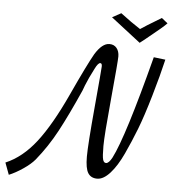

<svg xmlns="http://www.w3.org/2000/svg" viewBox="-57 -866 858 950"><g transform="rotate(5 372.0 -391.5)"><path d="M686 -611 744 -604Q726 -526 695.5 -421.5Q665 -317 640 -252.5Q615 -188 585.5 -124.5Q556 -61 523 -24.5Q490 12 459 12Q428 12 413.5 -11Q399 -34 399 -92.5Q399 -151 416 -338.5Q433 -526 433.5 -542.5Q434 -559 425 -559Q414 -559 399 -528.5Q384 -498 376 -482Q355 -435 349 -416Q293 -290 249 -208Q205 -126 148 -56Q128 -32 91 -7Q54 18 22 31L0 -28Q83 -63 150 -149.5Q217 -236 288.5 -391Q360 -546 391 -600Q426 -657 462 -657Q485 -657 498 -641Q511 -625 511 -599.5Q511 -574 493.5 -389Q476 -204 476 -152Q476 -100 480.5 -84.5Q485 -69 496 -69Q510 -69 526 -99Q581 -206 686 -611ZM610 -676 463 -790 507 -814Q562 -772 606 -744Q624 -757 709 -808L739 -784Q724 -767 638 -698Z"/></g></svg>

Font: Marck Script
Style: Regular
Weight: 400
Designer: Denis Masharov, Marck Fogel
Foundry: Denis Masharov
Version: Version 1.002